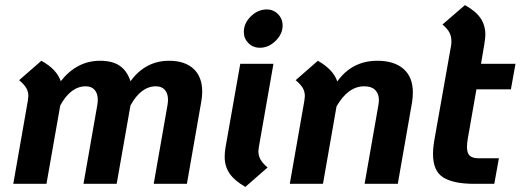

<svg xmlns="http://www.w3.org/2000/svg" viewBox="-20 -720 2039 752"><path d="M772 -361Q772 -340 768 -320L712 0H582L636 -308Q638 -322 638 -329Q638 -354 625.5 -368Q613 -382 591 -382Q532 -382 491 -307L437 0H307L361 -308Q363 -322 363 -329Q363 -354 350.5 -368Q338 -382 316 -382Q257 -382 216 -307L162 0H32L89 -325Q91 -339 91 -344Q91 -361 83 -375Q75 -389 55 -406L142 -482Q202 -449 218 -402Q281 -482 372 -482Q421 -482 449.5 -462Q478 -442 491 -402Q550 -482 642 -482Q704 -482 738 -450.5Q772 -419 772 -361Z M935 -595Q935 -629 962.5 -656Q990 -683 1025 -683Q1051 -683 1069 -664.5Q1087 -646 1087 -620Q1087 -587 1059.5 -560Q1032 -533 998 -533Q971 -533 953 -551Q935 -569 935 -595ZM860 -106Q860 -122 863 -141L921 -470H1051L994 -145Q992 -133 992 -128Q992 -110 1000.5 -95Q1009 -80 1028 -64L941 12Q899 -12 879.5 -40Q860 -68 860 -106Z M1597 -358Q1597 -340 1594 -320L1538 0H1408L1462 -308Q1464 -322 1464 -328Q1464 -353 1449.5 -367.5Q1435 -382 1407 -382Q1343 -382 1298 -303L1245 0H1115L1172 -325Q1174 -339 1174 -344Q1174 -361 1166 -375Q1158 -389 1138 -406L1225 -482Q1286 -447 1301 -401Q1359 -482 1458 -482Q1524 -482 1560.5 -450Q1597 -418 1597 -358Z M1812 -176Q1809 -158 1809 -144Q1809 -120 1820 -110Q1831 -100 1856 -100H1934L1916 0H1838Q1756 0 1716 -25Q1676 -50 1676 -117Q1676 -143 1682 -176L1747 -543Q1748 -549 1748 -559Q1748 -578 1740 -593Q1732 -608 1713 -624L1801 -700Q1843 -677 1862 -649Q1881 -621 1881 -584Q1881 -573 1877 -547L1864 -470H1999L1981 -370H1846Z"/></svg>

Font: KoHo
Style: Bold Italic
Weight: 700
Italic angle: -10°
Version: Version 1.000; ttfautohint (v1.6)